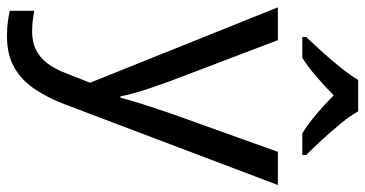

<svg xmlns="http://www.w3.org/2000/svg" viewBox="-268 -538 1046 550"><g transform="rotate(90 255.0 -263.0)"><path d="M1 -536H95L211 -231Q221 -204 229.5 -179Q238 -154 245 -130.5Q252 -107 256 -85H260Q266 -110 279 -150.5Q292 -191 306 -232L415 -536H510L279 74Q260 124 234.5 161.5Q209 199 172.5 219.5Q136 240 84 240Q60 240 42 237.5Q24 235 11 232V162Q22 164 37.5 166Q53 168 70 168Q101 168 123.5 156.5Q146 145 162 123.5Q178 102 189 73L217 2ZM299 -766Q311 -744 333.5 -716.5Q356 -689 380.5 -662.5Q405 -636 424 -617V-606H362Q336 -622 308 -645.5Q280 -669 253 -696Q226 -669 199 -646Q172 -623 146 -606H86V-617Q105 -637 128.5 -663Q152 -689 174 -716.5Q196 -744 209 -766Z"/></g></svg>

Font: Noto Sans Armenian
Style: Regular
Weight: 400
Designer: Monotype Design Team
Foundry: Monotype Imaging Inc.
Version: Version 2.007